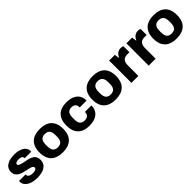

<svg xmlns="http://www.w3.org/2000/svg" viewBox="348 -1867 3207 3207"><g transform="rotate(-45 1951.5 -264.0)"><path d="M288 12C428 12 543 -31 543 -166C543 -307 404 -314 306 -336C251 -350 208 -358 208 -389C208 -420 252 -431 291 -431C338 -431 374 -412 374 -379V-371H528C528 -373 529 -382 529 -389C529 -490 417 -539 295 -539C161 -539 49 -493 49 -370C49 -255 157 -228 250 -208C321 -193 383 -184 383 -143C383 -104 329 -97 291 -97C239 -97 194 -114 193 -160V-169H38C37 -165 37 -160 37 -155C37 -46 151 12 288 12Z M896 12C1073 12 1177 -77 1177 -264C1177 -450 1073 -539 896 -539C720 -539 616 -450 616 -264C616 -77 720 12 896 12ZM896 -107C815 -107 782 -155 782 -245V-282C782 -371 815 -420 896 -420C978 -420 1011 -371 1011 -282V-245C1011 -155 978 -107 896 -107Z M1526 12C1678 12 1786 -59 1786 -207H1632C1632 -139 1595 -107 1529 -107C1449 -107 1418 -155 1418 -245V-282C1418 -372 1449 -421 1525 -421C1590 -421 1625 -388 1625 -321H1786C1786 -472 1677 -540 1526 -540C1353 -540 1252 -450 1252 -264C1252 -77 1352 12 1526 12Z M2144 12C2321 12 2425 -77 2425 -264C2425 -450 2321 -539 2144 -539C1968 -539 1864 -450 1864 -264C1864 -77 1968 12 2144 12ZM2144 -107C2063 -107 2030 -155 2030 -245V-282C2030 -371 2063 -420 2144 -420C2226 -420 2259 -371 2259 -282V-245C2259 -155 2226 -107 2144 -107Z M2525 0H2689V-251C2689 -339 2726 -386 2811 -386H2863V-529C2854 -534 2832 -540 2808 -540C2745 -540 2701 -501 2679 -446H2672L2660 -527H2525Z M2932 0H3096V-251C3096 -339 3133 -386 3218 -386H3270V-529C3261 -534 3239 -540 3215 -540C3152 -540 3108 -501 3086 -446H3079L3067 -527H2932Z M3584 12C3761 12 3865 -77 3865 -264C3865 -450 3761 -539 3584 -539C3408 -539 3304 -450 3304 -264C3304 -77 3408 12 3584 12ZM3584 -107C3503 -107 3470 -155 3470 -245V-282C3470 -371 3503 -420 3584 -420C3666 -420 3699 -371 3699 -282V-245C3699 -155 3666 -107 3584 -107Z"/></g></svg>

Font: Archivo ExtraBold
Style: Regular
Weight: 800
Designer: Hector Gatti
Foundry: Omnibus-Type
Version: Version 2.001